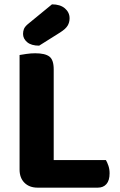

<svg xmlns="http://www.w3.org/2000/svg" viewBox="-20 -861 551 883"><path d="M153 2Q115 2 92.5 -20.5Q70 -43 70 -81V-608Q81 -610 101.5 -613Q122 -616 142 -616Q187 -616 207 -601Q227 -586 227 -542V-125H467Q473 -115 478.5 -99Q484 -83 484 -64Q484 -31 469.5 -14.5Q455 2 430 2ZM219 -841Q257 -841 278.5 -822.5Q300 -804 300 -777Q300 -758 291 -743Q282 -728 257 -712L160 -651Q124 -651 105 -667Q86 -683 86 -705Q86 -717 90 -727.5Q94 -738 108 -750Z"/></svg>

Font: Baloo 2 Latin
Style: Bold
Weight: 400
Designer: Sarang Kulkarni and Ek Type
Foundry: Ek Type
Version: Version 1.001